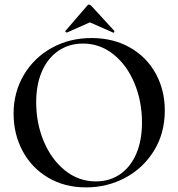

<svg xmlns="http://www.w3.org/2000/svg" viewBox="-20 -801 774 833"><path d="M39 -308Q39 -401 83.5 -476Q128 -551 205 -593.5Q282 -636 377 -636Q471 -636 543.5 -595Q616 -554 655.5 -482Q695 -410 695 -322Q695 -223 648 -147Q601 -71 523 -29.5Q445 12 353 12Q260 12 188.5 -30.5Q117 -73 78 -146Q39 -219 39 -308ZM596 -269Q596 -361 563.5 -439.5Q531 -518 472.5 -565Q414 -612 340 -612Q280 -612 234 -581Q188 -550 162.5 -492.5Q137 -435 137 -357Q137 -266 170 -187.5Q203 -109 262 -61.5Q321 -14 396 -14Q456 -14 501.5 -45.5Q547 -77 571.5 -134.5Q596 -192 596 -269ZM270 -660Q267 -660 264.5 -662.5Q262 -665 264 -667L358 -776Q361 -781 366 -781Q371 -781 376 -776L476 -667V-665Q476 -662 474 -660Q472 -658 470 -660L370 -704L271 -660Z"/></svg>

Font: Cormorant Upright SemiBold
Style: Regular
Weight: 600
Designer: Christian Thalmann (Catharsis Fonts)
Foundry: Catharsis Fonts
Version: Version 3.302